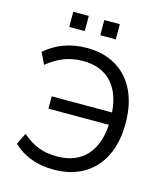

<svg xmlns="http://www.w3.org/2000/svg" viewBox="-130 -992 949 1100"><g transform="rotate(15 345.0 -442.5)"><path d="M290 9Q218 9 157 -13.5Q96 -36 51 -80L84 -148Q131 -106 180 -87.5Q229 -69 290 -69Q404 -69 467 -140Q530 -211 532 -343L561 -321H173V-394H560L532 -369Q529 -498 467.5 -567Q406 -636 296 -636Q236 -636 185.5 -617Q135 -598 84 -557L51 -625Q101 -669 163 -691.5Q225 -714 297 -714Q398 -714 471 -670.5Q544 -627 583 -546Q622 -465 622 -353Q622 -241 582.5 -160Q543 -79 468.5 -35Q394 9 290 9ZM351 -804V-894H443V-804ZM167 -804V-894H259V-804Z"/></g></svg>

Font: Nunito Sans 10pt
Style: Regular
Weight: 400
Designer: Vernon Adams
Foundry: Vernon Adams
Version: Version 3.101;gftools[0.9.27]